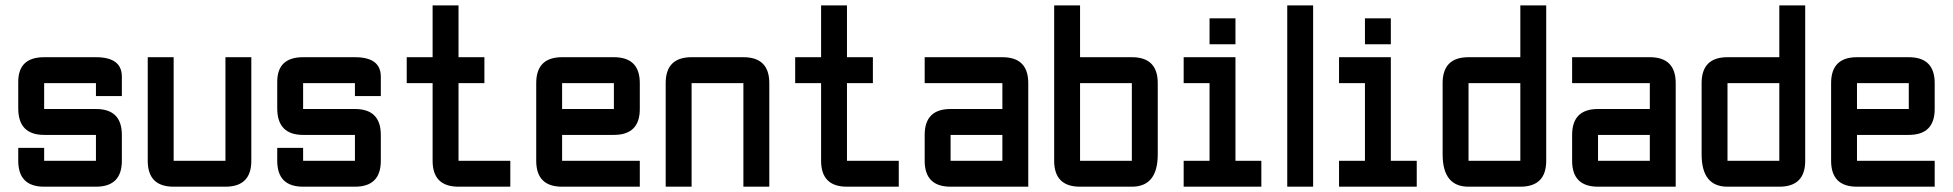

<svg xmlns="http://www.w3.org/2000/svg" viewBox="-20 -704 7364 724"><path d="M48.8 -146.5H146.5V-97.7H341.8V-195.3H146.5Q48.8 -195.3 48.8 -295.4V-395.5Q48.8 -488.3 146.5 -488.3H341.8Q439.5 -488.3 439.5 -415V-341.8H341.8V-390.6H146.5V-293H341.8Q439.5 -293 439.5 -195.3V-97.7Q439.5 0 341.8 0H146.5Q48.8 0 48.8 -97.7Z M830.1 -488.3H927.7V-97.7Q927.7 0 830.1 0H634.8Q537.1 0 537.1 -97.7V-488.3H634.8V-97.7H830.1Z M1025.4 -146.5H1123V-97.7H1318.4V-195.3H1123Q1025.4 -195.3 1025.4 -295.4V-395.5Q1025.4 -488.3 1123 -488.3H1318.4Q1416 -488.3 1416 -415V-341.8H1318.4V-390.6H1123V-293H1318.4Q1416 -293 1416 -195.3V-97.7Q1416 0 1318.4 0H1123Q1025.4 0 1025.4 -97.7Z M1709 0Q1611.3 0 1611.3 -97.7V-390.6H1513.7V-488.3H1611.3V-683.6H1709V-488.3H1806.6V-390.6H1709V-97.7H1904.3V0Z M2099.6 -488.3H2294.9Q2392.6 -488.3 2392.6 -390.6V-293Q2392.6 -195.3 2294.9 -195.3H2099.6V-97.7H2392.6V0H2099.6Q2002 0 2002 -97.7V-390.6Q2002 -488.3 2099.6 -488.3ZM2294.9 -390.6H2099.6V-293H2294.9Z M2783.2 -390.6H2587.9V0H2490.2V-390.6Q2490.2 -488.3 2587.9 -488.3H2783.2Q2880.9 -488.3 2880.9 -390.6V0H2783.2Z M3173.8 0Q3076.2 0 3076.2 -97.7V-390.6H2978.5V-488.3H3076.2V-683.6H3173.8V-488.3H3271.5V-390.6H3173.8V-97.7H3369.1V0Z M3857.4 0H3564.5Q3466.8 0 3466.8 -97.7V-195.3Q3466.8 -293 3564.5 -293H3759.8V-390.6H3466.8V-488.3H3759.8Q3857.4 -488.3 3857.4 -390.6ZM3564.5 -97.7H3759.8V-195.3H3564.5Z M3955.1 -683.6H4052.7V-488.3H4248Q4345.7 -488.3 4345.7 -390.6V-122.1Q4345.7 0 4248 0H4052.7Q3955.1 0 3955.1 -97.7ZM4248 -390.6H4052.7V-97.7H4248Z M4541 -537.1V-634.8H4638.7V-537.1ZM4443.4 0V-97.7H4541V-390.6H4443.4V-488.3H4638.7V-97.7H4736.3V0Z M4834 -683.6H4931.6V0H4834Z M5127 -537.1V-634.8H5224.6V-537.1ZM5029.3 0V-97.7H5127V-390.6H5029.3V-488.3H5224.6V-97.7H5322.3V0Z M5810.5 -97.7Q5810.5 0 5712.9 0H5517.6Q5419.9 0 5419.9 -122.1V-390.6Q5419.9 -488.3 5517.6 -488.3H5712.9V-683.6H5810.5ZM5517.6 -97.7H5712.9V-390.6H5517.6Z M6298.8 0H6005.9Q5908.2 0 5908.2 -97.7V-195.3Q5908.2 -293 6005.9 -293H6201.2V-390.6H5908.2V-488.3H6201.2Q6298.8 -488.3 6298.8 -390.6ZM6005.9 -97.7H6201.2V-195.3H6005.9Z M6787.1 -97.7Q6787.1 0 6689.5 0H6494.1Q6396.5 0 6396.5 -122.1V-390.6Q6396.5 -488.3 6494.1 -488.3H6689.5V-683.6H6787.1ZM6494.1 -97.7H6689.5V-390.6H6494.1Z M6982.4 -488.3H7177.7Q7275.4 -488.3 7275.4 -390.6V-293Q7275.4 -195.3 7177.7 -195.3H6982.4V-97.7H7275.4V0H6982.4Q6884.8 0 6884.8 -97.7V-390.6Q6884.8 -488.3 6982.4 -488.3ZM7177.7 -390.6H6982.4V-293H7177.7Z"/></svg>

Font: BabelStone Runic Norn
Style: Regular
Weight: 400
Designer: Andrew West
Foundry: BabelStone
Version: Version 3.002 March 14, 2022